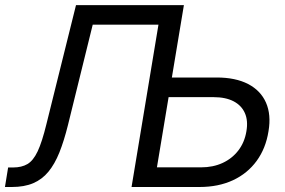

<svg xmlns="http://www.w3.org/2000/svg" viewBox="-33 -748 1139 768"><path d="M-13.2 0 -0.5 -78.1H19Q53.7 -78.1 76.9 -91.8Q100.1 -105.5 117.7 -142.8Q135.3 -180.2 152.8 -252L271 -727.5H628.9L615.7 -649.4H337.9L238.8 -247.6Q223.1 -184.6 204.6 -138.2Q186 -91.8 160.6 -61Q135.3 -30.3 99.6 -15.1Q64 0 14.2 0ZM631.3 -438H833.5Q909.2 -438 959.5 -411.9Q1009.8 -385.7 1031 -337.4Q1052.2 -289.1 1041 -223.1Q1030.3 -154.8 993.7 -104.5Q957 -54.2 898.9 -27.1Q840.8 0 764.6 0H493.2L613.8 -727.5H702.6L594.7 -78.6H771Q819.3 -78.6 857.4 -96.2Q895.5 -113.8 920.4 -146.2Q945.3 -178.7 952.6 -222.7Q960 -265.1 946.5 -295.7Q933.1 -326.2 901.4 -342.8Q869.6 -359.4 821.3 -359.4H618.7Z"/></svg>

Font: Inter 28pt
Style: Italic
Weight: 400
Italic angle: -9.3988°
Designer: Rasmus Andersson
Foundry: rsms
Version: Version 4.001;git-66647c0bb